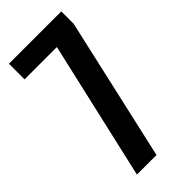

<svg xmlns="http://www.w3.org/2000/svg" viewBox="-254 -866 921 921"><g transform="rotate(-45 206.5 -405.0)"><path d="M79.1 0 240.2 -704.1H21V-810.1H376V-726.1L211.9 0Z"/></g></svg>

Font: Oswald Medium
Style: Regular
Weight: 500
Designer: Vernon Adams
Foundry: Vernon Adams
Version: Version 4.103